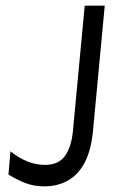

<svg xmlns="http://www.w3.org/2000/svg" viewBox="-20 -649 404 680"><path d="M10 -31 17 -113Q47 -89 77.8 -77Q108.5 -65 139 -65Q186.5 -65 209.2 -95.5Q232 -126 238 -182L280 -629H351L309 -182Q302 -113.5 278.8 -71Q255.5 -28.5 219.2 -8.8Q183 11 137 11Q99.5 11 69 -1Q38.5 -13 10 -31Z"/></svg>

Font: Karla
Style: Italic
Weight: 400
Italic angle: -8°
Designer: Jonathan Pinhorn
Version: Version 2.004;gftools[0.9.33]